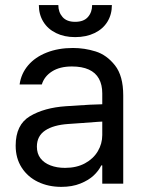

<svg xmlns="http://www.w3.org/2000/svg" viewBox="-20 -727 575 760"><path d="M306.6 -240.2 251 -236.3Q191.4 -232.4 158.7 -210.4Q126 -188.5 126 -146.5Q126 -119.1 140.1 -100.6Q154.3 -82 179.7 -72.3Q205.1 -62.5 237.3 -62.5Q283.2 -62.5 316.4 -80.6Q349.6 -98.6 367.2 -128.4Q384.8 -158.2 384.8 -192.4V-357.4Q384.8 -391.6 371.6 -415.5Q358.4 -439.5 331.5 -451.7Q304.7 -463.9 264.6 -463.9Q216.8 -463.9 186 -444.3Q155.3 -424.8 145.5 -392.6H57.6Q63.5 -435.5 91.3 -468.3Q119.1 -501 165 -519Q210.9 -537.1 268.6 -537.1Q314.5 -537.1 358.4 -523.4Q402.3 -509.8 435.1 -468.3Q467.8 -426.8 467.8 -349.6V0H384.8V-72.3H380.9Q371.1 -51.8 351.1 -32.7Q331.1 -13.7 298.3 -0.5Q265.6 12.7 222.7 12.7Q171.9 12.7 130.9 -6.8Q89.8 -26.4 65.9 -63.5Q42 -100.6 42 -150.4Q42 -233.4 98.6 -267.1Q155.3 -300.8 241.2 -306.6Q251 -307.6 335 -312.5L390.6 -314.5L391.6 -246.1Q382.8 -246.1 306.6 -240.2ZM277.3 -580.1Q234.4 -580.1 201.7 -596.2Q168.9 -612.3 151.4 -641.1Q133.8 -669.9 133.8 -707H210.9Q210.9 -678.7 227.5 -659.7Q244.1 -640.6 277.3 -640.6Q311.5 -640.6 328.1 -659.7Q344.7 -678.7 344.7 -707H422.9Q422.9 -669.9 405.3 -641.1Q387.7 -612.3 354.5 -596.2Q321.3 -580.1 277.3 -580.1Z"/></svg>

Font: Pretendard Std Variable
Style: Regular
Weight: 400
Designer: Base glyphs from Inter by Rasmus Andersson; Hangeul glyphs from Noto Sans CJK(Source Han Sans) by Jang Soo-young and Kan
Foundry: Kil Hyung-jin
Version: Version 1.309;Glyphs 3.2 (3225)